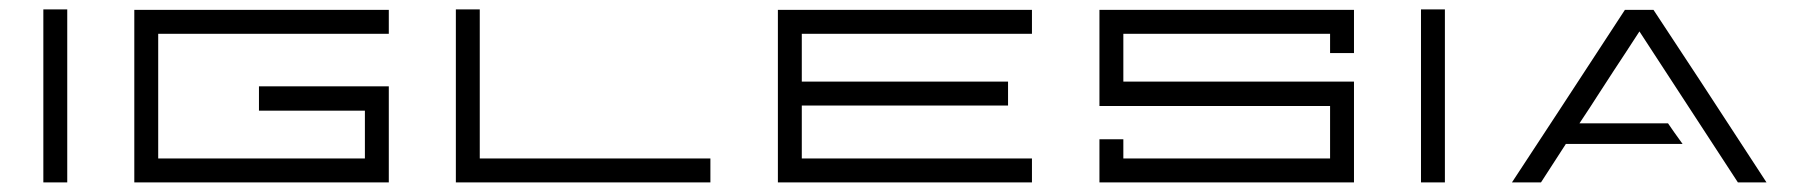

<svg xmlns="http://www.w3.org/2000/svg" viewBox="-20 -380 3770 400"><path d="M120.1 -360.4Q120.1 -240.2 120.1 0Q103.5 0 70.3 0Q70.3 -120.1 70.3 -360.4Q82 -360.4 94.7 -360.4Q107.4 -360.4 120.1 -360.4Z M309.6 -49.8Q453.1 -49.8 740.2 -49.8Q740.2 -83 740.2 -149.4Q667 -149.4 519.5 -149.4Q519.5 -167 519.5 -200.2Q610.4 -200.2 790 -200.2Q790 -183.6 790 -149.4Q790 -99.6 790 0Q780.3 0 759.8 0Q752.9 0 740.2 0Q596.7 0 309.6 0Q306.6 0 299.8 0Q287.1 0 259.8 0Q259.8 -120.1 259.8 -359.4Q273.4 -359.4 299.8 -359.4Q303.7 -359.4 309.6 -359.4Q469.7 -359.4 790 -359.4Q790 -342.8 790 -309.6Q629.9 -309.6 309.6 -309.6Q309.6 -245.1 309.6 -179.7Q309.6 -115.2 309.6 -49.8Z M979.5 -49.8Q1139.6 -49.8 1460 -49.8Q1460 -33.2 1460 0Q1291 0 953.1 0Q945.3 0 929.7 0Q929.7 -120.1 929.7 -360.4Q946.3 -360.4 979.5 -360.4Q979.5 -282.2 979.5 -205.1Q979.5 -127 979.5 -49.8Z M2129.9 -309.6Q1970.7 -309.6 1650.4 -309.6Q1650.4 -276.4 1650.4 -210Q1793.9 -210 2080.1 -210Q2080.1 -193.4 2080.1 -160.2Q1937.5 -160.2 1650.4 -160.2Q1650.4 -123 1650.4 -49.8Q1810.5 -49.8 2129.9 -49.8Q2129.9 -33.2 2129.9 0Q1970.7 0 1650.4 0Q1650.4 0 1650.4 0Q1633.8 0 1600.6 0Q1600.6 -120.1 1600.6 -359.4Q1617.2 -359.4 1650.4 -359.4Q1650.4 -359.4 1650.4 -359.4Q1810.5 -359.4 2129.9 -359.4Q2129.9 -347.7 2129.9 -335Q2129.9 -322.3 2129.9 -309.6Z M2751 -359.4Q2767.6 -359.4 2800.8 -359.4Q2800.8 -342.8 2800.8 -309.6Q2800.8 -295.9 2800.8 -269.5Q2784.2 -269.5 2751 -269.5Q2751 -283.2 2751 -309.6Q2607.4 -309.6 2320.3 -309.6Q2320.3 -276.4 2320.3 -210Q2463.9 -210 2751 -210Q2753.9 -210 2760.7 -210Q2774.4 -210 2800.8 -210Q2800.8 -156.2 2800.8 -49.8Q2800.8 -33.2 2800.8 0Q2784.2 0 2751 0Q2607.4 0 2320.3 0Q2303.7 0 2270.5 0Q2270.5 -16.6 2270.5 -49.8Q2270.5 -62.5 2270.5 -89.8Q2287.1 -89.8 2320.3 -89.8Q2320.3 -76.2 2320.3 -49.8Q2463.9 -49.8 2751 -49.8Q2751 -85.9 2751 -159.2Q2607.4 -159.2 2320.3 -159.2Q2303.7 -159.2 2270.5 -159.2Q2270.5 -226.6 2270.5 -359.4Q2287.1 -359.4 2320.3 -359.4Q2427.7 -359.4 2536.1 -359.4Q2643.6 -359.4 2751 -359.4Z M2990.2 -360.4Q2990.2 -240.2 2990.2 0Q2973.6 0 2940.4 0Q2940.4 -120.1 2940.4 -360.4Q2952.1 -360.4 2964.8 -360.4Q2977.5 -360.4 2990.2 -360.4Z M3129.9 0Q3209 -120.1 3365.2 -359.4Q3384.8 -359.4 3424.8 -359.4Q3503.9 -240.2 3660.2 0Q3640.6 0 3600.6 0Q3532.2 -104.5 3395.5 -314.5Q3385.7 -299.8 3366.2 -269.5Q3346.7 -240.2 3307.6 -179.7Q3295.9 -161.1 3270.5 -123Q3332 -123 3455.1 -123Q3464.8 -108.4 3485.4 -80.1Q3404.3 -80.1 3242.2 -80.1Q3224.6 -52.7 3190.4 0Q3174.8 0 3160.2 0Q3145.5 0 3129.9 0Z"/></svg>

Font: Tsing
Style: Bold
Weight: 400
Designer: iepn
Foundry: Jiangxue academy
Version: Version 1.0